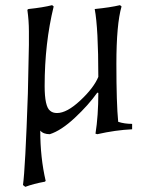

<svg xmlns="http://www.w3.org/2000/svg" viewBox="-20 -505 569 744"><path d="M451 -480Q431 -411 431 -257.5Q431 -104 438 -33Q462 -25 492 -25V-4Q428 -1 357 15L350 13Q361 -56 361 -145L357 -146Q323 -98 270 -48.5Q217 1 173 15Q148 15 136 1Q136 106 157 196L154 199Q110 207 78 219L69 212Q78 149 88 -143L92 -331Q92 -342 92 -383.5Q92 -425 86 -467L90 -470Q147 -476 182 -485L188 -480Q153 -337 153 -172Q153 -92 174 -76Q184 -67 201 -67Q239 -67 291 -115.5Q343 -164 361 -207Q361 -396 347 -470Q407 -476 445 -485Z"/></svg>

Font: Almendra SC
Style: Regular
Weight: 400
Designer: Ana Sanfelippo
Foundry: Ana Sanfelippo
Version: Version 1.003